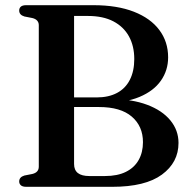

<svg xmlns="http://www.w3.org/2000/svg" viewBox="-20 -720 734 740"><path d="M668 -169Q668 -94 604 -47Q540 0 413 0H81Q67 0 60.5 -5.8Q54 -11.5 54 -20.5Q54 -37.5 74 -43.5L104.5 -49.5Q117 -52.5 123.2 -59.5Q129.5 -66.5 129.5 -77.5V-623Q129.5 -633.5 123.2 -640.5Q117 -647.5 104.5 -650.5L74 -656.5Q54 -662.5 54 -679.5Q54 -689 60.5 -694.5Q67 -700 81 -700H340Q431.5 -700 496 -674.8Q560.5 -649.5 594.2 -604.2Q628 -559 628 -499Q628 -449 600.2 -409.2Q572.5 -369.5 517.8 -346.5Q463 -323.5 381.5 -323.5L410.5 -338Q489 -338 547 -316.2Q605 -294.5 636.5 -256.2Q668 -218 668 -169ZM361.5 -307.5H227V-344.5H352Q398.5 -344.5 431 -361.8Q463.5 -379 480.5 -412.5Q497.5 -446 497.5 -492.5Q497.5 -542.5 477 -579.8Q456.5 -617 416.8 -637.8Q377 -658.5 319 -658.5H265.5V-88Q265.5 -64.5 280.2 -53Q295 -41.5 324.5 -41.5H384.5Q433 -41.5 465.5 -57.8Q498 -74 514.5 -103.5Q531 -133 531 -172Q531 -233.5 488 -270.5Q445 -307.5 361.5 -307.5Z"/></svg>

Font: Fraunces Medium
Style: Regular
Weight: 500
Version: Version 1.000;[b76b70a41]